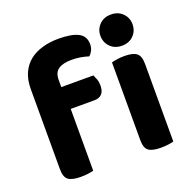

<svg xmlns="http://www.w3.org/2000/svg" viewBox="-126 -824 947 955"><g transform="rotate(-20 348.0 -347.0)"><path d="M204 -446H374Q379 -436 384.5 -421Q390 -406 390 -388Q390 -356 375.5 -342Q361 -328 338 -328H211V-1Q201 2 183 4.5Q165 7 143 7Q98 7 78 -7.5Q58 -22 58 -64V-489Q58 -538 74.5 -574Q91 -610 120 -632.5Q149 -655 188 -666Q227 -677 272 -677Q343 -677 377.5 -658.5Q412 -640 412 -598Q412 -579 404.5 -564.5Q397 -550 387 -542Q368 -548 346.5 -552Q325 -556 298 -556Q252 -556 228 -539.5Q204 -523 204 -484ZM635 -1Q625 2 607 4.5Q589 7 567 7Q522 7 502.5 -7.5Q483 -22 483 -64V-475Q493 -478 511 -481Q529 -484 551 -484Q596 -484 615.5 -469Q635 -454 635 -412ZM474 -619Q474 -653 497.5 -677Q521 -701 559 -701Q597 -701 620.5 -677Q644 -653 644 -619Q644 -584 620.5 -560Q597 -536 559 -536Q521 -536 497.5 -560Q474 -584 474 -619Z"/></g></svg>

Font: Baloo Bhai 2
Style: Bold
Weight: 700
Designer: Supriya Tembe, Noopur Datye and Ek Type
Foundry: Ek Type
Version: Version 1.640;PS 1.000;hotconv 16.6.51;makeotf.lib2.5.65220;